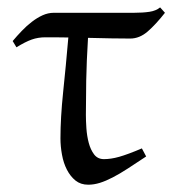

<svg xmlns="http://www.w3.org/2000/svg" viewBox="-20 -489 470 524"><path d="M378.9 -62Q351.1 -43.5 328.9 -29.1Q306.6 -14.6 287.8 -4.9Q269 4.9 252.7 10Q236.3 15.1 220.7 15.1Q200.2 15.1 186 3.7Q171.9 -7.8 162.6 -25.9Q153.3 -43.9 149.2 -66.7Q145 -89.4 145 -111.3Q145 -167.5 152.3 -237.5Q159.7 -307.6 166.5 -386.7Q154.3 -386.7 143.6 -387Q132.8 -387.2 124 -387.2H104Q84 -387.2 66.7 -381.1Q49.3 -375 24.9 -359.9L14.6 -377Q26.4 -391.1 39.6 -404.8Q52.7 -418.5 66.9 -429.4Q81.1 -440.4 96.2 -447.3Q111.3 -454.1 127 -454.1H345.7Q370.1 -454.1 387.9 -456.8Q405.8 -459.5 417 -468.8L430.2 -454.1Q405.3 -422.4 383.1 -403.1Q360.8 -383.8 335.4 -383.8Q314.5 -383.8 283.4 -384.3Q252.4 -384.8 220.2 -385.7Q216.3 -321.3 215.3 -269Q214.4 -216.8 214.4 -175.3Q214.4 -159.7 215.8 -138.7Q217.3 -117.7 222.2 -99.1Q227.1 -80.6 236.8 -67.6Q246.6 -54.7 263.7 -54.7Q272.9 -54.7 283 -56.2Q293 -57.6 305.2 -61Q317.4 -64.5 332.5 -70.1Q347.7 -75.7 367.2 -84Z"/></svg>

Font: Akkhara
Style: Regular
Weight: 400
Designer: J. Victor Gaultney
Version: Version 1.00 June 13, 2006, initial release